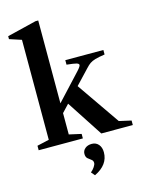

<svg xmlns="http://www.w3.org/2000/svg" viewBox="-152 -913 960 1257"><g transform="rotate(-15 327.5 -284.5)"><path d="M17 0V-30.5L98.5 -49V-726.5L17.5 -753V-773L215.5 -821.5H234V-260L396.5 -435Q420 -460.5 420 -470.5Q420 -479.5 403.5 -484.2Q387 -489 338 -494V-524.5H596V-494Q553.5 -487.5 530.5 -480.8Q507.5 -474 493.8 -464.2Q480 -454.5 464.5 -437.5L372 -339.5L573 -49L655 -30.5V0H441.5L282 -244.5L234 -193.5V-49L316.5 -30.5V0ZM331 253.5 310 229Q326 215.5 336.2 200Q346.5 184.5 346.5 173.5Q346.5 158.5 335 150.5Q323.5 142.5 311.8 132.5Q300 122.5 300 101Q300 79 317.5 64.2Q335 49.5 363 49.5Q391.5 49.5 408.8 69.8Q426 90 426 123Q426 208 331 253.5Z"/></g></svg>

Font: Libre Caslon Text SemiBold
Style: Regular
Weight: 600
Designer: Pablo Impallari, Rodrigo Fuenzalida, Katja Schimmel
Foundry: Pablo Impallari, Rodrigo Fuenzalida
Version: Version 2.000